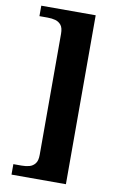

<svg xmlns="http://www.w3.org/2000/svg" viewBox="-97 -813 617 994"><g transform="rotate(10 211.5 -316.0)"><path d="M37 128V73H80Q103 73 121 68Q139 63 151 48Q163 33 163 2V-634Q163 -666 151 -680.5Q139 -695 121 -700Q103 -705 80 -705H37V-760H323V128Z"/></g></svg>

Font: Noto Serif Hentaigana EL
Style: Regular
Weight: 400
Designer: Kazuhiro Yamada
Foundry: nipponia
Version: Version 1.000